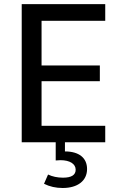

<svg xmlns="http://www.w3.org/2000/svg" viewBox="-20 -707 572 954"><path d="M186.5 -82V-303.7H476.1V-381.8H186.5V-603.5H502.9V-686.5H87.9V0H256.8V90.3C264.6 89.4 272.5 88.9 280.3 88.9C327.1 88.9 356 107.4 356 136.2C356 162.6 335 175.8 293 175.8C265.1 175.8 240.2 170.4 218.8 160.2L198.7 206.1C226.6 220.2 257.3 227.1 291.5 227.1C365.7 227.1 412.6 191.4 412.6 132.8C412.6 77.6 372.6 45.4 302.7 45.4V0H502.9V-82Z"/></svg>

Font: Estedad Medium
Style: Regular
Weight: 500
Designer: Amin Abedi
Version: Version 7.3